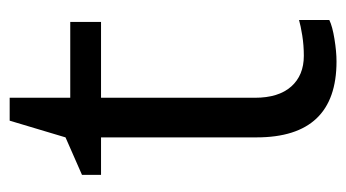

<svg xmlns="http://www.w3.org/2000/svg" viewBox="-178 -521 709 393"><g transform="rotate(-90 176.5 -324.5)"><path d="M258.8 -57.1Q280.3 -57.1 300.3 -60.3Q320.3 -63.5 332 -66.9V-4.9Q318.8 1.5 293.2 5.6Q267.6 9.8 247.1 9.8Q91.8 9.8 91.8 -153.8V-472.2H15.1V-511.2L91.8 -544.9L126 -659.2H172.9V-535.2H328.1V-472.2H172.9V-157.2Q172.9 -108.9 195.8 -83Q218.8 -57.1 258.8 -57.1Z"/></g></svg>

Font: f0_30457 
Style: Regular
Weight: 400
Foundry: Ascender Corporation
Version: Version 1.10